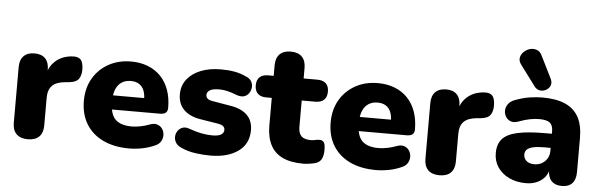

<svg xmlns="http://www.w3.org/2000/svg" viewBox="-50 -955 3549 1137"><g transform="rotate(5 1724.5 -387.0)"><path d="M143 9Q99 9 75.5 -14Q52 -37 52 -81V-412Q52 -455 74.5 -478Q97 -501 139 -501Q181 -501 203 -478Q225 -455 225 -412V-371H215Q225 -431 266.5 -466Q308 -501 370 -503Q399 -504 413.5 -488.5Q428 -473 429 -431Q429 -395 414 -374Q399 -353 357 -349L334 -347Q281 -342 257 -317.5Q233 -293 233 -245V-81Q233 -37 210 -14Q187 9 143 9Z M745 11Q655 11 589.5 -20.5Q524 -52 489 -110Q454 -168 454 -247Q454 -323 487.5 -380.5Q521 -438 579.5 -470.5Q638 -503 713 -503Q768 -503 813 -485.5Q858 -468 890 -434.5Q922 -401 938.5 -354Q955 -307 955 -249Q955 -229 944 -219.5Q933 -210 909 -210H603V-294H825L809 -281Q809 -318 799 -341Q789 -364 769.5 -376Q750 -388 721 -388Q690 -388 667.5 -373.5Q645 -359 633 -331Q621 -303 621 -261V-252Q621 -181 652.5 -150.5Q684 -120 750 -120Q772 -120 800.5 -125.5Q829 -131 855 -141Q881 -151 900 -144.5Q919 -138 929.5 -122.5Q940 -107 941 -87.5Q942 -68 932 -49.5Q922 -31 899 -21Q864 -5 824.5 3Q785 11 745 11Z M1228 11Q1184 11 1138.5 4.5Q1093 -2 1056 -19Q1031 -29 1020.5 -46Q1010 -63 1010.5 -82Q1011 -101 1021.5 -116.5Q1032 -132 1049.5 -138.5Q1067 -145 1089 -137Q1131 -122 1164.5 -115.5Q1198 -109 1229 -109Q1266 -109 1282 -119.5Q1298 -130 1298 -147Q1298 -162 1287.5 -170Q1277 -178 1258 -181L1147 -199Q1085 -210 1051 -244.5Q1017 -279 1017 -335Q1017 -387 1046.5 -424.5Q1076 -462 1127.5 -482.5Q1179 -503 1246 -503Q1291 -503 1328 -496.5Q1365 -490 1400 -473Q1422 -464 1431 -447Q1440 -430 1438 -411.5Q1436 -393 1425.5 -377.5Q1415 -362 1397 -356.5Q1379 -351 1355 -359Q1322 -372 1296.5 -378Q1271 -384 1249 -384Q1208 -384 1191 -373Q1174 -362 1174 -345Q1174 -332 1183 -323.5Q1192 -315 1211 -312L1322 -293Q1386 -283 1420.5 -249.5Q1455 -216 1455 -159Q1455 -78 1393 -33.5Q1331 11 1228 11Z M1781 11Q1706 11 1657.5 -12Q1609 -35 1585 -81.5Q1561 -128 1561 -198V-361H1527Q1495 -361 1477.5 -378Q1460 -395 1460 -427Q1460 -459 1477.5 -475.5Q1495 -492 1527 -492H1561V-554Q1561 -598 1584 -621Q1607 -644 1650 -644Q1693 -644 1716 -621Q1739 -598 1739 -554V-492H1821Q1854 -492 1871.5 -475.5Q1889 -459 1889 -427Q1889 -395 1871.5 -378Q1854 -361 1821 -361H1739V-204Q1739 -167 1756.5 -149.5Q1774 -132 1812 -132Q1826 -132 1839 -135Q1852 -138 1863 -138Q1879 -139 1889 -128.5Q1899 -118 1899 -81Q1899 -51 1890 -30.5Q1881 -10 1858 -1Q1844 4 1820 7.5Q1796 11 1781 11Z M2212 11Q2122 11 2056.5 -20.5Q1991 -52 1956 -110Q1921 -168 1921 -247Q1921 -323 1954.5 -380.5Q1988 -438 2046.5 -470.5Q2105 -503 2180 -503Q2235 -503 2280 -485.5Q2325 -468 2357 -434.5Q2389 -401 2405.5 -354Q2422 -307 2422 -249Q2422 -229 2411 -219.5Q2400 -210 2376 -210H2070V-294H2292L2276 -281Q2276 -318 2266 -341Q2256 -364 2236.5 -376Q2217 -388 2188 -388Q2157 -388 2134.5 -373.5Q2112 -359 2100 -331Q2088 -303 2088 -261V-252Q2088 -181 2119.5 -150.5Q2151 -120 2217 -120Q2239 -120 2267.5 -125.5Q2296 -131 2322 -141Q2348 -151 2367 -144.5Q2386 -138 2396.5 -122.5Q2407 -107 2408 -87.5Q2409 -68 2399 -49.5Q2389 -31 2366 -21Q2331 -5 2291.5 3Q2252 11 2212 11Z M2590 9Q2546 9 2522.5 -14Q2499 -37 2499 -81V-412Q2499 -455 2521.5 -478Q2544 -501 2586 -501Q2628 -501 2650 -478Q2672 -455 2672 -412V-371H2662Q2672 -431 2713.5 -466Q2755 -501 2817 -503Q2846 -504 2860.5 -488.5Q2875 -473 2876 -431Q2876 -395 2861 -374Q2846 -353 2804 -349L2781 -347Q2728 -342 2704 -317.5Q2680 -293 2680 -245V-81Q2680 -37 2657 -14Q2634 9 2590 9Z M3104 11Q3047 11 3003.5 -10Q2960 -31 2935.5 -67.5Q2911 -104 2911 -151Q2911 -205 2939 -236Q2967 -267 3029 -280.5Q3091 -294 3194 -294H3249V-210H3194Q3155 -210 3129.5 -204.5Q3104 -199 3092 -187.5Q3080 -176 3080 -158Q3080 -135 3096.5 -120Q3113 -105 3144 -105Q3169 -105 3188.5 -116Q3208 -127 3220 -146.5Q3232 -166 3232 -192V-308Q3232 -344 3213.5 -359Q3195 -374 3150 -374Q3126 -374 3096 -368.5Q3066 -363 3029 -349Q3002 -339 2983 -346Q2964 -353 2953.5 -370Q2943 -387 2943.5 -407Q2944 -427 2956.5 -445Q2969 -463 2995 -473Q3043 -491 3083.5 -497Q3124 -503 3158 -503Q3240 -503 3293.5 -479.5Q3347 -456 3373.5 -407.5Q3400 -359 3400 -283V-81Q3400 -37 3379 -14Q3358 9 3318 9Q3277 9 3255.5 -14Q3234 -37 3234 -81V-107L3240 -93Q3235 -61 3217 -38Q3199 -15 3170 -2Q3141 11 3104 11ZM3106 -564 3016 -685Q3000 -706 3003.5 -726Q3007 -746 3022.5 -761Q3038 -776 3058.5 -782Q3079 -788 3099.5 -781Q3120 -774 3131 -750L3197 -617Q3207 -595 3200 -577.5Q3193 -560 3175.5 -550.5Q3158 -541 3139 -543.5Q3120 -546 3106 -564Z"/></g></svg>

Font: Nunito ExtraLight Black
Style: Regular
Weight: 900
Version: Version 3.602